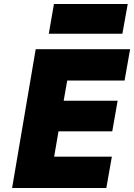

<svg xmlns="http://www.w3.org/2000/svg" viewBox="-20 -948 676 968"><path d="M226 -778H597L624 -928H252ZM275 -286H546L573 -440H301L319 -542H608L636 -700H346H291H160L41 0H170H226H516L544 -158H253Z"/></svg>

Font: Jost* 800 Heavy Italic
Style: Italic
Weight: 800
Italic angle: -10°
Version: Version 3.200; ttfautohint (v0.97) -l 8 -r 50 -G 200 -x 14 -